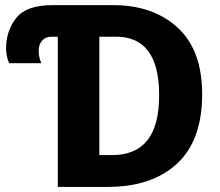

<svg xmlns="http://www.w3.org/2000/svg" viewBox="-20 -734 865 754"><path d="M402.8 0C519 0 609.9 -30.8 675.8 -91.8C741.2 -152.8 773.9 -243.2 773.9 -363.8C773.9 -478.5 742.2 -565.9 678.2 -625C614.3 -684.1 529.3 -713.9 423.8 -713.9H187C118.2 -713.9 70.8 -697.3 43.9 -663.6C17.1 -629.9 3.9 -589.8 3.9 -543.9C3.9 -517.1 10.7 -497.1 16.1 -485.8H142.1C138.2 -497.1 131.8 -511.2 131.8 -534.2C131.8 -564.9 148.4 -589.8 183.1 -589.8H207V0ZM370.1 -589.8H436C545.4 -589.8 605 -517.6 605 -359.9C605 -204.1 545.4 -125 419.9 -125H370.1Z"/></svg>

Font: Avrile Sans
Style: Bold
Weight: 700
Designer: Monotype Design Team, Google (font), Stefan Peev (BGR Cyrillic), Cristiano Sobral (main changes)
Foundry: The Avrile Sans Project Authors
Version: Version 3.110